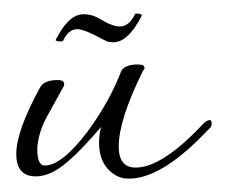

<svg xmlns="http://www.w3.org/2000/svg" viewBox="-20 -263 332 283"><path d="M164 0Q150 -2 139 -14Q126 -28 126 -53Q126 -64 129 -76Q84 -23 59 -10Q45 -3 33 -3Q4 -3 4 -36Q4 -70 39 -134Q45 -145 65 -145Q77 -145 74 -136L53 -98Q43 -81 39 -67Q35 -53 35 -43Q35 -19 46 -19Q71 -19 109 -69Q142 -114 159 -159Q165 -168 183 -168Q193 -168 193 -163Q193 -161 191 -159Q155 -87 155 -47Q155 -16 180 -16Q219 -16 279 -80Q285 -86 289 -86Q292 -86 292 -81Q292 -76 288 -73Q215 5 164 0ZM143 -201Q139 -201 134.5 -203.5Q130 -206 120 -211Q102 -220 94 -220Q81 -220 73 -203Q73 -202 70 -202Q62 -202 62 -204Q81 -242 103 -242Q109 -242 115 -240.5Q121 -239 131 -233Q146 -224 157 -224Q170 -224 179 -242Q179 -243 181 -243Q189 -243 189 -240Q167 -197 143 -201Z"/></svg>

Font: Passions Conflict
Style: Regular
Weight: 400
Designer: Robert E. Leuschke
Foundry: Robert E. Leuschke
Version: Version 1.010; ttfautohint (v1.8.3)